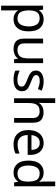

<svg xmlns="http://www.w3.org/2000/svg" viewBox="1234 -2034 1040 3549"><g transform="rotate(90 1754.5 -260.0)"><path d="M340 -546Q439 -546 499.5 -477Q560 -408 560 -269Q560 -132 499.5 -61Q439 10 339 10Q277 10 236.5 -13.5Q196 -37 173 -68H167Q169 -51 171 -25Q173 1 173 20V240H85V-536H157L169 -463H173Q197 -498 236 -522Q275 -546 340 -546ZM324 -472Q242 -472 208.5 -426Q175 -380 173 -286V-269Q173 -170 205.5 -116.5Q238 -63 326 -63Q375 -63 406.5 -90Q438 -117 453.5 -163.5Q469 -210 469 -270Q469 -362 433.5 -417Q398 -472 324 -472Z M1148 -536V0H1076L1063 -71H1059Q1033 -29 987 -9.5Q941 10 889 10Q792 10 743 -36.5Q694 -83 694 -185V-536H783V-191Q783 -63 902 -63Q991 -63 1025.5 -113Q1060 -163 1060 -257V-536Z M1667 -148Q1667 -70 1609 -30Q1551 10 1453 10Q1397 10 1356.5 1Q1316 -8 1285 -24V-104Q1317 -88 1362.5 -74.5Q1408 -61 1455 -61Q1522 -61 1552 -82.5Q1582 -104 1582 -140Q1582 -160 1571 -176Q1560 -192 1531.5 -208Q1503 -224 1450 -244Q1398 -264 1361 -284Q1324 -304 1304 -332Q1284 -360 1284 -404Q1284 -472 1339.5 -509Q1395 -546 1485 -546Q1534 -546 1576.5 -536.5Q1619 -527 1656 -510L1626 -440Q1592 -454 1555 -464Q1518 -474 1479 -474Q1425 -474 1396.5 -456.5Q1368 -439 1368 -409Q1368 -387 1381 -371.5Q1394 -356 1424.5 -341.5Q1455 -327 1506 -307Q1557 -288 1593 -268Q1629 -248 1648 -219.5Q1667 -191 1667 -148Z M1885 -537Q1885 -497 1880 -462H1886Q1912 -503 1956.5 -524Q2001 -545 2053 -545Q2151 -545 2200 -498.5Q2249 -452 2249 -349V0H2162V-343Q2162 -472 2042 -472Q1952 -472 1918.5 -421.5Q1885 -371 1885 -277V0H1797V-760H1885Z M2622 -546Q2691 -546 2740.5 -516Q2790 -486 2816.5 -431.5Q2843 -377 2843 -304V-251H2476Q2478 -160 2522.5 -112.5Q2567 -65 2647 -65Q2698 -65 2737.5 -74.5Q2777 -84 2819 -102V-25Q2778 -7 2738 1.5Q2698 10 2643 10Q2567 10 2508.5 -21Q2450 -52 2417.5 -113.5Q2385 -175 2385 -264Q2385 -352 2414.5 -415Q2444 -478 2497.5 -512Q2551 -546 2622 -546ZM2621 -474Q2558 -474 2521.5 -433.5Q2485 -393 2478 -321H2751Q2750 -389 2719 -431.5Q2688 -474 2621 -474Z M3169 10Q3069 10 3009 -59.5Q2949 -129 2949 -267Q2949 -405 3009.5 -475.5Q3070 -546 3170 -546Q3232 -546 3271.5 -523Q3311 -500 3336 -467H3342Q3341 -480 3338.5 -505.5Q3336 -531 3336 -546V-760H3424V0H3353L3340 -72H3336Q3312 -38 3272 -14Q3232 10 3169 10ZM3183 -63Q3268 -63 3302.5 -109.5Q3337 -156 3337 -250V-266Q3337 -366 3304 -419.5Q3271 -473 3182 -473Q3111 -473 3075.5 -416.5Q3040 -360 3040 -265Q3040 -169 3075.5 -116Q3111 -63 3183 -63Z"/></g></svg>

Font: Noto Sans Old North Arabian
Style: Regular
Weight: 400
Designer: Monotype Design Team
Foundry: Monotype Imaging Inc.
Version: Version 2.001; ttfautohint (v1.8.4.7-5d5b)